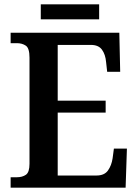

<svg xmlns="http://www.w3.org/2000/svg" viewBox="-20 -865 638 885"><path d="M29 0V-48H58Q83 -48 99.5 -59.5Q116 -71 116 -110V-599Q116 -643 99 -654.5Q82 -666 58 -666H29V-714H530L534 -534H474L469 -579Q466 -614 450 -636Q434 -658 399 -658H246V-401H467V-346H246V-56H425Q461 -56 477.5 -79Q494 -102 499 -135L505 -180H565L559 0ZM168 -776V-845H437V-776Z"/></svg>

Font: Noto Serif SemiCondensed SemiBold
Style: Regular
Weight: 600
Width: 4
Designer: Monotype Design Team
Foundry: Monotype Imaging Inc.
Version: Version 2.013; ttfautohint (v1.8.4.7-5d5b)